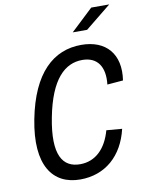

<svg xmlns="http://www.w3.org/2000/svg" viewBox="-101 -1010 822 1092"><g transform="rotate(-10 310.0 -464.0)"><path d="M174.5 -364.5C216 -579.5 301 -656 401 -656C489 -656 529.5 -594.5 518 -493.5L609.5 -501C632.5 -651 553 -741.5 410 -741.5C249.5 -741.5 125 -631 74.5 -371.5C24 -112.5 114 11.5 273.5 11.5C417 11.5 521.5 -79 557 -231L467 -238.5C438.5 -135.5 376 -74 287.5 -74C187.5 -74 133 -151 174.5 -364.5ZM375.5 -820 503.5 -940.5H607.5L458.5 -820Z"/></g></svg>

Font: Monaspace Neon
Style: Italic
Weight: 400
Italic angle: -11°
Designer: Riley Cran & the Lettermatic Team
Foundry: Lettermatic
Version: Version 1.200 (Monaspace Neon)